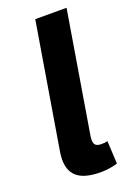

<svg xmlns="http://www.w3.org/2000/svg" viewBox="-141 -784 592 844"><g transform="rotate(-20 154.5 -362.5)"><path d="M179.1 3.4Q95.4 3.4 62.1 -32.7Q28.8 -68.9 40.6 -141.7L137.8 -727.5H284.2L190.4 -161.8Q186.2 -135.5 193.4 -123.7Q200.5 -111.9 222.6 -111.9Q234.3 -111.9 241.1 -112.7Q247.9 -113.6 252.6 -115.3L258 -8.3Q245.8 -4.4 225.1 -0.5Q204.3 3.4 179.1 3.4Z"/></g></svg>

Font: Adwaita Sans
Style: Italic
Weight: 400
Italic angle: -9.39999°
Designer: Rasmus Andersson
Foundry: rsms
Version: Version 4.001;git-9221beed3